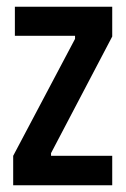

<svg xmlns="http://www.w3.org/2000/svg" viewBox="-20 -548 372 568"><path d="M19 0V-87L202 -433V-442H24V-528H312V-440L131 -95V-87H312V0Z"/></svg>

Font: Bricolage Grotesque 48pt Condensed Medium
Style: Regular
Weight: 500
Width: 3
Designer: Mathieu Triay
Foundry: Atelier Triay
Version: Version 1.001;gftools[0.9.33.dev8+g029e19f]